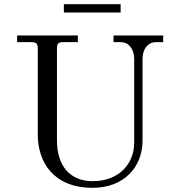

<svg xmlns="http://www.w3.org/2000/svg" viewBox="-20 -882 844 920"><path d="M286 -822H558V-862H286ZM62 -680H134C153 -680 161 -672 161 -653V-237C161 -108 234 18 424 18C575 18 663 -83 663 -208V-599C663 -649 690 -680 727 -680H762V-712H524V-680H559C596 -680 623 -649 623 -599V-198C623 -102 555 -14 424 -14C315 -14 253 -87 253 -210V-653C253 -672 261 -680 280 -680H353V-712H62Z"/></svg>

Font: Old Standard
Style: Regular
Weight: 400
Designer: Alexey Kryukov <alexios@thessalonica.org.ru>
Version: Version 2.0